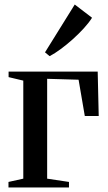

<svg xmlns="http://www.w3.org/2000/svg" viewBox="-20 -829 477 849"><path d="M17.5 0V-24.5L83 -39V-472.5L18 -488V-512.5H412L416.5 -316H355L327.5 -476.5L188.5 -480.5V-39L285 -24.5V0ZM199 -581 179 -597.5 310.5 -809 387 -750.5Q373.5 -729 351 -704.2Q328.5 -679.5 301.8 -655.5Q275 -631.5 248.5 -612Q222 -592.5 200 -581Z"/></svg>

Font: Merriweather 120pt Medium
Style: Regular
Weight: 500
Version: Version 2.100